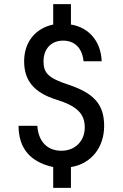

<svg xmlns="http://www.w3.org/2000/svg" viewBox="-20 -845 596 931"><path d="M238 66H324V-35C421 -50 485 -129 485 -234C485 -338 437 -393 310 -435C216 -466 191 -490 191 -547C191 -608 228 -648 286 -648C343 -648 379 -611 385 -548H473C470 -643 412 -712 324 -726V-825H238V-726C151 -708 97 -640 97 -548C97 -454 145 -396 253 -362C353 -331 391 -294 391 -227C391 -161 344 -114 278 -114C209 -114 166 -159 161 -235H70C70 -126 127 -59 238 -35Z"/></svg>

Font: Involve Medium
Style: Regular
Weight: 500
Designer: Stefan Peev
Foundry: Context Ltd.
Version: Version 1.001